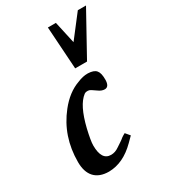

<svg xmlns="http://www.w3.org/2000/svg" viewBox="-190 -836 841 955"><g transform="rotate(-30 231.0 -358.5)"><path d="M301 -448H299C281 -448 262 -444 241 -435C198 -420 159 -390 125 -347C67 -274 38 -189 38 -90C38 -15 75 28 149 28C204 27 255 3 304 -46L332 -74L311 -99C302 -94 295 -90 291 -87C276 -74 266 -69 244 -54C230 -44 215 -39 199 -39C163 -39 145 -67 145 -124C145 -141 150 -171 160 -214C179 -292 204 -343 237 -368C244 -372 246 -373 258 -373C263 -373 269 -371 275 -367C279 -364 287 -359 300 -350C312 -341 324 -337 335 -337C352 -337 361 -351 361 -378C361 -429 346 -446 301 -448ZM415 -745 317 -618 289 -745H243L259 -501H327L462 -745Z"/></g></svg>

Font: fbb
Style: Bold Italic
Weight: 700
Italic angle: -12°
Designer: David J. Perry, Michael Sharpe
Version: Version 0.991